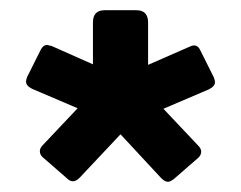

<svg xmlns="http://www.w3.org/2000/svg" viewBox="-20 -734 472 376"><path d="M309 -378Q302 -378 294 -387L216 -471L136 -386Q129 -379 123 -379Q117 -379 112 -384L66 -424Q58 -430 58 -438Q58 -444 64 -450L132 -522L43 -560Q31 -566 31 -574Q31 -577 33 -583L60 -637Q65 -646 72 -646L81 -644L162 -608V-690Q162 -714 185 -714H247Q270 -714 270 -690V-607L350 -642Q356 -645 360 -645Q368 -645 372 -636L399 -582Q401 -576 401 -573Q401 -565 389 -559L300 -521L368 -449Q374 -443 374 -437Q374 -429 366 -423L320 -383Q313 -378 309 -378Z"/></svg>

Font: Mitr Medium
Style: Regular
Weight: 500
Designer: Thanarat Vachiruckul
Foundry: Cadson Demak
Version: Version 1.003